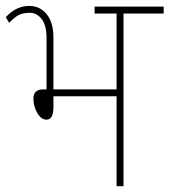

<svg xmlns="http://www.w3.org/2000/svg" viewBox="-22 -645 587 665"><path d="M381.8 0V-311.5H163.1V-274.4Q163.1 -230.5 139.2 -230.5Q121.1 -230.5 107.4 -253.2Q93.8 -275.9 93.8 -303.7Q93.8 -335.4 127.9 -335.4H139.2V-514.2Q139.2 -557.1 122.3 -578.9Q105.5 -600.6 82.3 -600.6Q59.1 -600.6 44.4 -593.8Q29.8 -586.9 9.8 -565.9L-2 -585.4Q34.2 -625 80.6 -624.5Q116.7 -624 139.9 -595.5Q163.1 -566.9 163.1 -514.6V-335.4H381.8V-598.1H305.7V-622.1H544.9V-598.1H405.8V0Z"/></svg>

Font: Yantramanav Thin
Style: Regular
Weight: 250
Version: Version 1.001;PS 1.0;hotconv 1.0.72;makeotf.lib2.5.5900; ttf